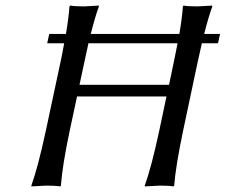

<svg xmlns="http://www.w3.org/2000/svg" viewBox="-20 -668 812 691"><path d="M579.1 -320.8H257.3L231.4 -200.2Q204.1 -70.8 199.2 0L196.3 2.9Q179.7 0 146 0Q146 0 93.3 2.9L92.8 0Q117.2 -67.9 145.5 -200.2L197.8 -444.8Q205.1 -478.5 210.9 -512.2H149.9L157.2 -545.9H217.3Q227.1 -603 230 -645L232.9 -647.9Q249.5 -645 283.2 -645Q283.2 -645 335.9 -647.9V-645Q321.8 -606 306.6 -545.9H625.5Q635.3 -603 638.2 -645L640.6 -647.9Q657.2 -645 690.9 -645Q690.9 -645 743.7 -647.9L744.1 -645Q730 -606 714.8 -545.9H772L764.6 -512.2H706.5Q698.7 -478 691.4 -444.8L639.6 -200.2Q612.3 -70.8 606.9 0L604.5 2.9Q587.9 0 554.2 0Q554.2 0 501.5 2.9L501 0Q525.4 -67.9 553.7 -200.2ZM588.4 -362.8 605.5 -444.8Q612.8 -478.5 619.1 -512.2H298.3Q290.5 -478 283.7 -444.8L266.1 -362.8Z"/></svg>

Font: Linux Biolinum
Style: Italic
Weight: 400
Italic angle: -12°
Designer: Philipp H. Poll
Foundry: Philipp H. Poll
Version: Version 1.1.3 ; ttfautohint (v0.9)